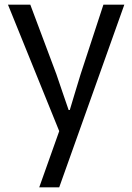

<svg xmlns="http://www.w3.org/2000/svg" viewBox="-20 -563 561 817"><path d="M147 234 232 -5 14 -543H109L220 -247Q232 -212 245.5 -172Q259 -132 272 -95H277Q288 -132 300 -171.5Q312 -211 323 -247L420 -543H509L232 234Z"/></svg>

Font: SpoqaHanSans-Regular
Style: Regular
Weight: 400
Designer: [Spoqa Han Sans] Dong-huui Kim \uAE40 \uB3D9 \uD718  Younghwa Kang \uAC15 \uC601 \uD654  [Noto Sans] Ryoko NISHIZUKA \u8
Foundry: Spoqa (http://www.spoqa-han-sans.com)
Version: Version 2.000